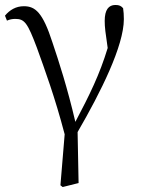

<svg xmlns="http://www.w3.org/2000/svg" viewBox="-20 -546 572 772"><path d="M223 199 232 206 296 190 292 -15C386 -177 478 -362 478 -469C478 -486 477 -499 475 -513C467 -522 460 -526 444 -526C417 -526 401 -507 401 -462C401 -437 404 -414 413 -353C380 -245 341 -166 283 -56C251 -193 217 -298 191 -375C152 -496 122 -521 76 -521C44 -521 19 -506 0 -483L8 -463C19 -468 30 -470 42 -470C79 -470 91 -453 128 -355C160 -266 201 -155 240 -6Z"/></svg>

Font: Noto Serif JP Light
Style: Regular
Weight: 300
Designer: Ryoko NISHIZUKA 西塚涼子 (kana & ideographs); Frank Grießhammer (Latin, Greek & Cyrillic); Wenlong ZHANG 张文龙 (bopomofo); San
Foundry: Adobe
Version: Version 2.001;hotconv 1.1.0;makeotfexe 2.6.0